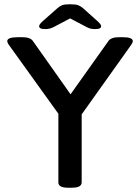

<svg xmlns="http://www.w3.org/2000/svg" viewBox="-20 -876 655 898"><path d="M300 2Q274 2 263.5 -4.5Q253 -11 253 -23V-344L23 -664Q14 -676 14 -684Q14 -702 65 -702H85Q122 -702 134 -684L310 -435L487 -684Q499 -702 537 -702H554Q601 -702 601 -684Q601 -676 592 -664L362 -341V-23Q362 -11 351 -4.5Q340 2 315 2ZM192 -740Q176 -740 169.5 -743.5Q163 -747 163 -753Q163 -757 166.5 -762.5Q170 -768 181 -778L249 -838Q260 -848 271.5 -852Q283 -856 308 -856Q333 -856 344.5 -852Q356 -848 368 -838L435 -778Q446 -768 449.5 -762.5Q453 -757 453 -753Q453 -747 446.5 -743.5Q440 -740 424 -740Q413 -740 404 -742Q395 -744 384 -750L308 -790L232 -750Q214 -740 192 -740Z"/></svg>

Font: Asap Semi Expanded Medium
Style: Regular
Weight: 500
Width: 6
Designer: Pablo Cosgaya
Foundry: Omnibus-Type
Version: Version 3.001; ttfautohint (v1.8.4.7-5d5b)